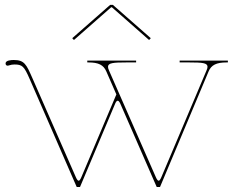

<svg xmlns="http://www.w3.org/2000/svg" viewBox="-20 -770 970 792"><path d="M285 -605 438.5 -740H441.5L595 -605L602 -612.5L445.5 -750H434.5L278 -612.5ZM340 -520V-512.5H345C386.5 -512.5 407 -502 418.5 -475.5L460 -380.5L316 -40C311.5 -29.5 308 -24.5 304.5 -24.5C301 -24.5 297 -29.5 292.5 -40L113.5 -448C89 -503.5 81 -522.5 37 -522.5C27.5 -522.5 3 -521.5 3 -508.5C3 -502 6.5 -499 12.5 -499C13.5 -499 15 -499.5 16 -500C25 -503 32.5 -504 39.5 -504C72 -504 79.5 -496.5 102 -445L296.5 1.5H310L455.5 -343.5C458.5 -350.5 462 -354.5 465.5 -354.5C469 -354.5 472.5 -350.5 476 -343L626.5 1.5H640L840.5 -475.5C851.5 -502 873 -512.5 914.5 -512.5H920V-520H721V-512.5H761C814.5 -512.5 836 -510.5 836 -494.5C836 -490 834.5 -485 831.5 -478.5L646 -40C641.5 -29.5 638 -24.5 634.5 -24.5C631 -24.5 627 -29.5 622.5 -40L430 -478.5C427 -485 425.5 -490 425.5 -494.5C425.5 -510.5 447.5 -512.5 501 -512.5H541.5V-520Z"/></svg>

Font: Znikomit
Style: Regular
Weight: 100
Designer: gluk
Foundry: gluk
Version: Version 0.55